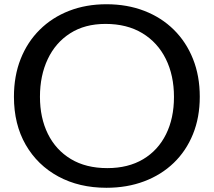

<svg xmlns="http://www.w3.org/2000/svg" viewBox="-20 -869 1003 901"><path d="M479.5 12.2Q351.6 12.2 253.7 -40.8Q155.8 -93.8 100.6 -189.7Q45.4 -285.6 45.4 -415Q45.4 -512.7 76.9 -592.3Q108.4 -671.9 166.5 -729.5Q224.6 -787.1 304.2 -818.1Q383.8 -849.1 479.5 -849.1Q576.7 -849.1 657 -818.1Q737.3 -787.1 795.7 -729.5Q854 -671.9 885.7 -592.3Q917.5 -512.7 917.5 -415Q917.5 -317.9 885.5 -239.3Q853.5 -160.6 795.2 -104.5Q736.8 -48.3 656.5 -18.1Q576.2 12.2 479.5 12.2ZM483.4 -80.1Q581.5 -80.1 651.6 -121.8Q721.7 -163.6 759 -238.8Q796.4 -314 796.4 -414.1Q796.4 -515.1 758.1 -592.5Q719.7 -669.9 647.7 -713.4Q575.7 -756.8 475.1 -756.8Q377.9 -756.8 309.1 -712.6Q240.2 -668.5 203.9 -591.3Q167.5 -514.2 167.5 -415Q167.5 -315.9 204.8 -240.5Q242.2 -165 312.7 -122.6Q383.3 -80.1 483.4 -80.1Z"/></svg>

Font: Cutive
Style: Regular
Weight: 400
Version: Version 1.100; ttfautohint (v1.8.4.7-5d5b)